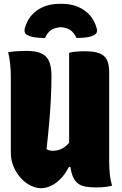

<svg xmlns="http://www.w3.org/2000/svg" viewBox="-20 -978 640 1011"><path d="M570 0Q558 3 544.5 5Q531 7 517 8Q503 9 489 9Q457 9 432.5 5Q408 1 391 -11.5Q374 -24 363.5 -49Q353 -74 348.5 -113.5Q344 -153 344 -213Q344 -274 344 -335Q344 -396 344 -456.5Q344 -517 344 -578Q344 -639 344 -700Q355 -703 369.5 -705Q384 -707 399.5 -707.5Q415 -708 428 -708Q478 -708 505.5 -696.5Q533 -685 544 -660.5Q555 -636 555 -597Q555 -544 555 -486.5Q555 -429 555 -369.5Q555 -310 555 -249Q555 -188 555 -127Q555 -89 558.5 -58Q562 -27 570 0ZM196 13Q170 13 142 -0.5Q114 -14 90.5 -39.5Q67 -65 52 -99.5Q37 -134 37 -174Q37 -240 37 -306Q37 -372 37 -438.5Q37 -505 37 -570Q37 -608 33.5 -641.5Q30 -675 23 -703Q46 -707 71 -708.5Q96 -710 120 -710Q166 -710 195 -698Q224 -686 237.5 -657.5Q251 -629 251 -579Q251 -524 248 -461Q245 -398 239 -330.5Q233 -263 225 -192Q232 -189 239.5 -186.5Q247 -184 255 -184Q276 -184 295 -190.5Q314 -197 333 -214.5Q352 -232 370 -266V-99H343Q322 -59 297 -34.5Q272 -10 246.5 1.5Q221 13 196 13ZM217 -778Q185 -778 162 -781.5Q139 -785 122 -795Q113 -800 110.5 -808Q108 -816 110 -826Q120 -866 144.5 -895.5Q169 -925 207.5 -941.5Q246 -958 296 -958H304Q354 -958 392 -941.5Q430 -925 455 -895.5Q480 -866 490 -826Q492 -816 489.5 -808Q487 -800 478 -795Q461 -785 438 -781.5Q415 -778 383 -778Q369 -806 351.5 -819Q334 -832 300 -835Q266 -832 248 -819Q230 -806 217 -778Z"/></svg>

Font: Recursive Monospace Casual Black
Style: Regular
Weight: 900
Version: Version 1.047